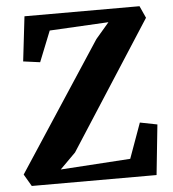

<svg xmlns="http://www.w3.org/2000/svg" viewBox="-53 -794 761 843"><g transform="rotate(-5 327.5 -372.5)"><path d="M451 -687 191 -673 137 -538 63 -548 86 -745H593L617 -692L255 -130L186 -61L494 -81L550 -236L626 -221L603 0H53L22 -53L392 -618Z"/></g></svg>

Font: Koeln Type Serif
Style: Bold
Weight: 700
Designer: Eben Sorkin
Foundry: Eben Sorkin
Version: Version 2.002